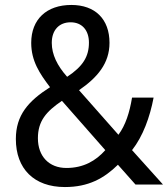

<svg xmlns="http://www.w3.org/2000/svg" viewBox="-20 -745 679 775"><path d="M268 -725C168 -725 106 -667 106 -572C106 -499 140 -448 182 -393C94 -337 44 -280 44 -184C44 -64 117 10 242 10C337 10 400 -25 456 -80L527 0H638L513 -139C557 -195 585 -272 600 -351H513C503 -291 487 -240 458 -201L299 -381C373 -432 422 -489 422 -572C422 -668 364 -725 268 -725ZM265 -655C311 -655 339 -623 339 -573C339 -517 315 -477 251 -435C211 -480 189 -525 189 -572C189 -625 220 -655 265 -655ZM230 -338 405 -139C367 -96 317 -67 248 -67C178 -67 133 -114 133 -187C133 -257 167 -295 230 -338Z"/></svg>

Font: Noto Sans Lao UI SemCond
Style: Regular
Weight: 400
Width: 4
Designer: Monotype Design Team
Foundry: Monotype Imaging Inc.
Version: Version 2.000